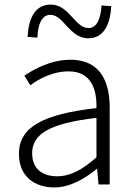

<svg xmlns="http://www.w3.org/2000/svg" viewBox="-20 -809 587 842"><path d="M218 13C286 13 350 -24 404 -68H406L412 0H461V-338C461 -456 416 -547 289 -547C202 -547 128 -505 87 -477L113 -435C150 -463 211 -496 281 -496C382 -496 405 -414 403 -335C168 -308 63 -252 63 -134C63 -35 132 13 218 13ZM230 -36C171 -36 121 -64 121 -137C121 -219 193 -268 403 -292V-119C340 -64 289 -36 230 -36ZM367 -641C440 -641 464 -711 468 -782L425 -785C422 -730 406 -686 368 -686C309 -686 283 -789 203 -789C128 -789 105 -720 101 -647L144 -644C146 -702 163 -744 201 -744C259 -744 285 -641 367 -641Z"/></svg>

Font: Noto Sans JP Light
Style: Regular
Weight: 300
Designer: Ryoko NISHIZUKA (kana & ideographs); Paul D. Hunt (Latin, Greek & Cyrillic); Wenlong ZHANG (bopomofo); Sandoll Communica
Foundry: Adobe Systems Incorporated
Version: Version 1.004;PS 1.004;hotconv 1.0.82;makeotf.lib2.5.63406